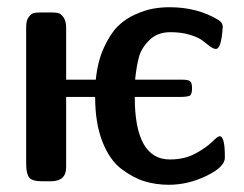

<svg xmlns="http://www.w3.org/2000/svg" viewBox="-20 -507 683 537"><path d="M53.2 -47.9V-432.1Q53.2 -450.2 60.5 -459.7Q67.9 -469.2 75 -470.7Q82 -472.2 95.2 -472.2H121.1Q134.3 -472.2 142.1 -470.7Q149.9 -469.2 157.5 -458.7Q165 -448.2 165 -429.2V-284.2H248Q252.9 -335 270.5 -373.5Q288.1 -412.1 309.1 -433.1Q330.1 -454.1 358.2 -466.6Q386.2 -479 408.7 -482.9Q431.2 -486.8 454.1 -486.8Q532.2 -486.8 590.8 -451.2Q603 -443.4 603 -432.1Q599.1 -370.1 584 -370.1Q577.1 -370.1 567.1 -377.4Q557.1 -384.8 546.6 -393.3Q536.1 -401.9 512 -409.4Q487.8 -417 457 -417Q419.9 -417 397.5 -394.5Q375 -372.1 368.4 -346.9Q361.8 -321.8 357.9 -284.2H488.8Q505.9 -284.2 511.5 -280Q517.1 -275.9 517.1 -259.8Q517.1 -242.7 510.5 -239.3Q503.9 -235.8 479 -235.8H356.9Q356.9 -61 455.1 -61Q496.1 -61 526.6 -77.6Q557.1 -94.2 573 -110.1Q588.9 -126 594.2 -126Q609.4 -126 608.9 -65.9Q608.9 -40 557.4 -15.1Q505.9 9.8 452.1 9.8Q416 9.8 384 0Q352.1 -9.8 319.1 -34.9Q286.1 -60.1 266.1 -111.6Q246.1 -163.1 246.1 -235.8H165V-39.1Q165 0 122.1 0H97.2Q69.3 0 61.3 -11Q53.2 -22 53.2 -47.9Z"/></svg>

Font: CMU Sans Serif Demi Condensed
Style: DemiCondensed
Weight: 600
Width: 3
Version: Version 0.7.0